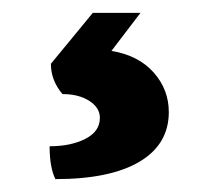

<svg xmlns="http://www.w3.org/2000/svg" viewBox="-20 -36 340 298"><path d="M57 191Q90 191 112.5 179.5Q135 168 135 147Q135 131 118.5 120.5Q102 110 77 110Q59 89 59 63L124 -16H198L153 43Q195 50 218.5 76.5Q242 103 242 138Q242 188 196.5 215Q151 242 66 242Q57 224 57 191Z"/></svg>

Font: Vollkorn SC Black
Style: Regular
Weight: 900
Designer: Friedrich Althausen
Foundry: Friedrich Althausen
Version: Version 4.015